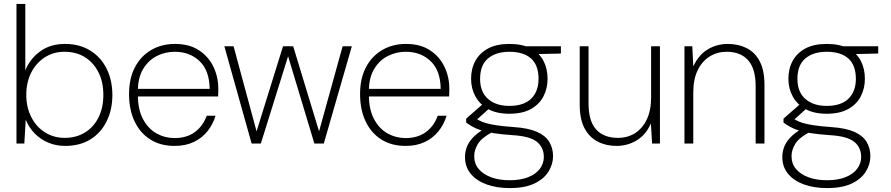

<svg xmlns="http://www.w3.org/2000/svg" viewBox="-20 -732 4542 979"><path d="M312 12Q266 12 226.5 -4.5Q187 -21 157.5 -51Q128 -81 112 -120H111L104 0H64V-712H109V-373Q132 -431 184 -469.5Q236 -508 311 -508Q386 -508 440.5 -474Q495 -440 524 -381Q553 -322 553 -247Q553 -173 524 -114Q495 -55 441.5 -21.5Q388 12 312 12ZM310 -29Q368 -29 412.5 -56Q457 -83 482 -132.5Q507 -182 507 -248Q507 -315 481.5 -364.5Q456 -414 412 -441Q368 -468 309 -468Q253 -468 209 -440Q165 -412 139.5 -362.5Q114 -313 114 -248Q114 -185 139.5 -135Q165 -85 209.5 -57Q254 -29 310 -29Z M870 12Q799 12 747 -20.5Q695 -53 666.5 -112.5Q638 -172 638 -252Q638 -332 668 -389Q698 -446 751 -477Q804 -508 872 -508Q945 -508 994 -476Q1043 -444 1068 -392Q1093 -340 1093 -281Q1093 -271 1093 -261.5Q1093 -252 1092 -240H671V-279H1049Q1048 -372 998 -420Q948 -468 871 -468Q822 -468 779.5 -446.5Q737 -425 710 -380.5Q683 -336 683 -267V-249Q683 -173 709.5 -124Q736 -75 778.5 -51.5Q821 -28 870 -28Q932 -28 973.5 -58.5Q1015 -89 1034 -142H1079Q1066 -98 1038 -63Q1010 -28 968 -8Q926 12 870 12Z M1263 0 1124 -496H1171L1291 -52H1285L1423 -496H1475L1610 -52H1604L1727 -496H1774L1631 0H1583L1446 -455H1452L1310 0Z M2048 12Q1977 12 1925 -20.5Q1873 -53 1844.5 -112.5Q1816 -172 1816 -252Q1816 -332 1846 -389Q1876 -446 1929 -477Q1982 -508 2050 -508Q2123 -508 2172 -476Q2221 -444 2246 -392Q2271 -340 2271 -281Q2271 -271 2271 -261.5Q2271 -252 2270 -240H1849V-279H2227Q2226 -372 2176 -420Q2126 -468 2049 -468Q2000 -468 1957.5 -446.5Q1915 -425 1888 -380.5Q1861 -336 1861 -267V-249Q1861 -173 1887.5 -124Q1914 -75 1956.5 -51.5Q1999 -28 2048 -28Q2110 -28 2151.5 -58.5Q2193 -89 2212 -142H2257Q2244 -98 2216 -63Q2188 -28 2146 -8Q2104 12 2048 12Z M2579 227Q2513 227 2461.5 208.5Q2410 190 2380.5 154.5Q2351 119 2351 69Q2351 44 2359.5 19.5Q2368 -5 2390.5 -29.5Q2413 -54 2453 -77L2493 -60Q2436 -30 2417 1.5Q2398 33 2398 64Q2398 103 2421 130Q2444 157 2484.5 172Q2525 187 2579 187Q2634 187 2673 171.5Q2712 156 2732.5 129Q2753 102 2753 68Q2753 20 2717.5 -9Q2682 -38 2591 -43Q2535 -47 2497 -53Q2459 -59 2433 -67.5Q2407 -76 2389.5 -86Q2372 -96 2357 -107V-127L2446 -205L2486 -189L2400 -112L2399 -132Q2411 -125 2423.5 -118Q2436 -111 2455.5 -105Q2475 -99 2509.5 -93.5Q2544 -88 2601 -84Q2674 -79 2717.5 -60Q2761 -41 2780.5 -9Q2800 23 2800 65Q2800 105 2777 142.5Q2754 180 2705.5 203.5Q2657 227 2579 227ZM2577 -152Q2512 -152 2469 -176Q2426 -200 2404 -240.5Q2382 -281 2382 -330Q2382 -382 2404 -422Q2426 -462 2469 -485Q2512 -508 2577 -508Q2644 -508 2687 -485Q2730 -462 2751 -422Q2772 -382 2772 -330Q2772 -281 2751 -240.5Q2730 -200 2687 -176Q2644 -152 2577 -152ZM2577 -192Q2651 -192 2688.5 -229Q2726 -266 2726 -330Q2726 -400 2687.5 -434Q2649 -468 2577 -468Q2509 -468 2468.5 -434Q2428 -400 2428 -330Q2428 -263 2468.5 -227.5Q2509 -192 2577 -192ZM2665 -455 2647 -496H2840V-459Z M3124 12Q3070 12 3027.5 -10Q2985 -32 2960.5 -78Q2936 -124 2936 -197V-496H2981V-204Q2981 -114 3020 -71.5Q3059 -29 3131 -29Q3180 -29 3218 -53Q3256 -77 3278 -123Q3300 -169 3300 -236V-496H3345V0H3305L3299 -101H3298Q3273 -44 3226 -16Q3179 12 3124 12Z M3470 0V-496H3510L3515 -395H3516Q3542 -452 3588.5 -480Q3635 -508 3691 -508Q3745 -508 3787.5 -486.5Q3830 -465 3854 -419Q3878 -373 3878 -299V0H3833V-293Q3833 -382 3794.5 -425Q3756 -468 3685 -468Q3637 -468 3598.5 -444Q3560 -420 3537.5 -374Q3515 -328 3515 -261V0Z M4197 227Q4131 227 4079.5 208.5Q4028 190 3998.5 154.5Q3969 119 3969 69Q3969 44 3977.5 19.5Q3986 -5 4008.5 -29.5Q4031 -54 4071 -77L4111 -60Q4054 -30 4035 1.5Q4016 33 4016 64Q4016 103 4039 130Q4062 157 4102.5 172Q4143 187 4197 187Q4252 187 4291 171.5Q4330 156 4350.5 129Q4371 102 4371 68Q4371 20 4335.5 -9Q4300 -38 4209 -43Q4153 -47 4115 -53Q4077 -59 4051 -67.5Q4025 -76 4007.5 -86Q3990 -96 3975 -107V-127L4064 -205L4104 -189L4018 -112L4017 -132Q4029 -125 4041.5 -118Q4054 -111 4073.5 -105Q4093 -99 4127.5 -93.5Q4162 -88 4219 -84Q4292 -79 4335.5 -60Q4379 -41 4398.5 -9Q4418 23 4418 65Q4418 105 4395 142.5Q4372 180 4323.5 203.5Q4275 227 4197 227ZM4195 -152Q4130 -152 4087 -176Q4044 -200 4022 -240.5Q4000 -281 4000 -330Q4000 -382 4022 -422Q4044 -462 4087 -485Q4130 -508 4195 -508Q4262 -508 4305 -485Q4348 -462 4369 -422Q4390 -382 4390 -330Q4390 -281 4369 -240.5Q4348 -200 4305 -176Q4262 -152 4195 -152ZM4195 -192Q4269 -192 4306.5 -229Q4344 -266 4344 -330Q4344 -400 4305.5 -434Q4267 -468 4195 -468Q4127 -468 4086.5 -434Q4046 -400 4046 -330Q4046 -263 4086.5 -227.5Q4127 -192 4195 -192ZM4283 -455 4265 -496H4458V-459Z"/></svg>

Font: DM Sans 28pt ExtraLight
Style: Regular
Weight: 250
Version: Version 4.004;gftools[0.9.30]